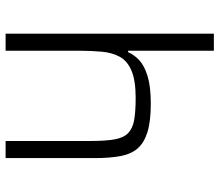

<svg xmlns="http://www.w3.org/2000/svg" viewBox="-69 -714 783 685"><g transform="rotate(90 322.5 -371.5)"><path d="M100 0V-743H161V-437H166Q175 -458 194.5 -476.5Q214 -495 251.5 -506.5Q289 -518 350 -518Q413 -518 451.5 -506Q490 -494 510 -470.5Q530 -447 537 -409Q544 -371 544 -319V0H483V-301Q483 -355 477.5 -387.5Q472 -420 455.5 -436.5Q439 -453 409 -458.5Q379 -464 329 -464Q268 -464 233 -449.5Q198 -435 183 -408Q168 -381 164.5 -344Q161 -307 161 -263V0Z"/></g></svg>

Font: Saira SemiExpanded Light
Style: Regular
Weight: 300
Width: 6
Designer: Hector Gatti with collaboration of the Omnibus-Type team
Foundry: Omnibus-Type
Version: Version 1.101